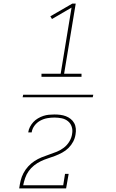

<svg xmlns="http://www.w3.org/2000/svg" viewBox="-20 -870 640 1060"><path d="M209 -446V-463H315L375 -828L267 -765L258 -780L379 -850H398L334 -463H430V-446ZM345 170H86Q89 148 94 127Q99 106 109.5 86Q120 66 135.5 49Q151 32 170 19.5Q189 7 210 -1.5Q231 -10 252 -17Q273 -24 294 -32.5Q315 -41 333 -55Q351 -69 363 -89Q375 -109 378 -130Q378 -130 378 -130Q378 -130 378 -131Q378 -131 378 -131Q378 -131 378 -131Q382 -151 376 -170Q370 -189 355 -201Q340 -213 320.5 -217Q301 -221 280 -221Q261 -221 241 -217.5Q221 -214 202.5 -204Q184 -194 171 -177Q158 -160 155 -140Q155 -139 155 -139Q155 -139 155 -139H136Q136 -139 136 -139.5Q136 -140 136 -140Q138 -155 145.5 -169.5Q153 -184 164 -196Q175 -208 189.5 -216.5Q204 -225 219 -230Q234 -235 249.5 -236.5Q265 -238 280 -238Q297 -238 313 -236Q329 -234 343.5 -228.5Q358 -223 370 -213.5Q382 -204 389.5 -190.5Q397 -177 398.5 -160.5Q400 -144 397 -128Q394 -107 384 -88Q374 -69 358.5 -53.5Q343 -38 323.5 -27.5Q304 -17 284.5 -9.5Q265 -2 244.5 4.5Q224 11 204.5 20.5Q185 30 168 43.5Q151 57 138.5 74.5Q126 92 119 112.5Q112 133 108 153H329L339 90H359ZM105 -333 108 -347H495L492 -333Z"/></svg>

Font: Iosevka Slab ThExObl
Style: Regular
Weight: 100
Width: 7
Italic angle: -9°
Monospace: yes
Designer: Belleve Invis
Foundry: Belleve Invis
Version: Version 11.1.1; ttfautohint (v1.8.3)